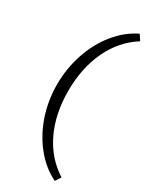

<svg xmlns="http://www.w3.org/2000/svg" viewBox="-235 -771 852 1055"><g transform="rotate(30 191.0 -244.0)"><path d="M62 -243Q62 -345 93.5 -438.5Q125 -532 182.5 -603Q240 -674 316 -711L339 -676Q240 -614 186.5 -501.5Q133 -389 133 -243Q133 -97 186.5 14.5Q240 126 339 188L316 223Q240 186 182.5 115Q125 44 93.5 -48.5Q62 -141 62 -243Z"/></g></svg>

Font: QiushuiShotai Bright
Style: Regular
Weight: 400
Designer: Christian Thalmann (Catharsis Fonts)
Version: Version 1.250;